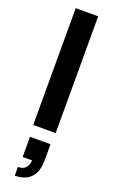

<svg xmlns="http://www.w3.org/2000/svg" viewBox="-195 -763 657 1117"><g transform="rotate(20 133.5 -204.5)"><path d="M64 0V-723H203V0ZM64 314V260Q97 260 112.5 241.5Q128 223 128 196H70V71H197V169Q197 222 179.5 254Q162 286 132 300Q102 314 64 314Z"/></g></svg>

Font: Archivo SemiBold
Style: Bold
Weight: 700
Version: Version 2.001